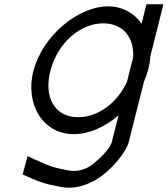

<svg xmlns="http://www.w3.org/2000/svg" viewBox="-20 -613 791 906"><path d="M138.6 -282C95.7 -122 182.6 20 327.6 20C328.1 20 328.7 20 329.2 20C400.7 20 476.1 -14.5 539.3 -68.6L507.7 57C500.5 84 461 127 428 153L427.7 154C402.2 175.5 370.7 193.5 329.3 193.5C320.6 193.5 311.4 192.7 301.8 191C236 179 211.4 170 158.9 146L109.8 124L86.7 210L109 220C163.4 245 194.4 256 266.9 269C279.8 271.6 292.6 272.7 305 272.7C375.3 272.7 437.2 236.2 470 209C510.3 178 574.1 108 587.7 57L659.5 -228.2C667.5 -246.5 673.9 -264.8 679.1 -283.9C684.8 -305.1 688.1 -326.1 689.2 -346.4L741.4 -554L750.9 -593H670.9L660.9 -552L648.2 -501.3C613 -551.3 557.4 -583 489.2 -583C344.9 -582 181.2 -441 138.6 -282ZM218.6 -282C253.1 -411 358.8 -503 467.8 -503C559 -502.2 612.8 -439.1 608.5 -343.7L579.3 -227.5C533.4 -126.4 442.2 -60 349.1 -60C348.5 -60 347.9 -60 347.3 -60C240.2 -60 183.9 -152.7 218.6 -282Z"/></svg>

Font: Nordica Advanced
Style: RegularObl
Weight: 300
Version: Version 1.07